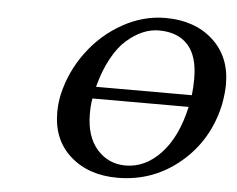

<svg xmlns="http://www.w3.org/2000/svg" viewBox="-49 -716 967 785"><g transform="rotate(5 434.5 -324.0)"><path d="M860.8 -328.1Q829.1 -178.2 717.8 -84.2Q606.4 9.8 460 9.8Q341.3 9.8 266.6 -56.4Q191.9 -122.6 191.9 -234.9Q191.9 -274.4 200.2 -311Q222.2 -405.8 281.2 -485.1Q340.3 -564.5 424.6 -611.3Q508.8 -658.2 599.1 -658.2Q720.2 -658.2 794.7 -590.3Q869.1 -522.5 869.1 -409.2Q869.1 -375.5 860.8 -328.1ZM488.8 -43Q569.3 -43 633.3 -111.1Q697.3 -179.2 725.1 -304.2H330.1Q325.2 -276.9 325.2 -242.2Q325.2 -147.9 371.6 -95.5Q418 -43 488.8 -43ZM577.1 -605Q543.9 -605 511 -591.1Q478 -577.1 445.6 -548.8Q413.1 -520.5 385.5 -470Q357.9 -419.4 340.8 -353H733.9Q737.8 -386.2 737.8 -420.9Q737.8 -513.7 696.3 -559.3Q654.8 -605 577.1 -605Z"/></g></svg>

Font: Linear Smooth
Style: Bold Italic
Weight: 700
Designer: Philipp H. Poll, Flanker
Foundry: Philipp H. Poll, reworked by Flanker
Version: Version 1.061 | FøM Fix